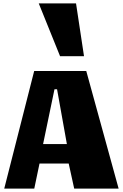

<svg xmlns="http://www.w3.org/2000/svg" viewBox="-20 -1107 721 1127"><path d="M676.3 0H415.5L383.3 -147H211.9L181.2 0H4.9L180.7 -690.4H486.3ZM299.8 -583 232.9 -261.2H372.6L314.9 -583ZM332.5 -777.3 207.5 -1086.9H426.3L473.1 -777.3Z"/></svg>

Font: Candal
Style: Regular
Weight: 400
Designer: vernon adams
Foundry: vernon adams
Version: Version 1.000